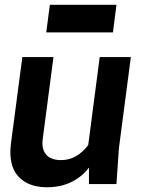

<svg xmlns="http://www.w3.org/2000/svg" viewBox="-20 -768 603 801"><path d="M172.9 -632.8 188 -748H465.8L451.2 -632.8ZM73.2 -529.8H203.1L158.2 -188Q152.8 -147 172.1 -123.5Q191.4 -100.1 234.9 -100.1Q300.8 -100.1 348.1 -163.1L396 -529.8H525.9L476.1 -149.9L465.8 0H351.1V-68.8Q322.8 -30.8 278.1 -8.8Q233.4 13.2 176.8 13.2Q118.7 13.2 81.5 -11Q44.4 -35.2 31.5 -75.9Q18.6 -116.7 25.9 -170.9Z"/></svg>

Font: Cooper Hewitt
Style: Semibold Italic
Weight: 710
Designer: Village Type and Design LLC
Foundry: Cooper Hewitt Smithsonian Design Museum
Version: 1.000